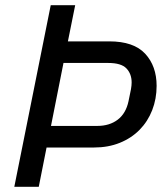

<svg xmlns="http://www.w3.org/2000/svg" viewBox="-20 -718 636 738"><path d="M35 0 175 -698H269L241 -559H400Q494 -559 538 -511.5Q582 -464 582 -388Q582 -338 565 -294.5Q548 -251 516.5 -219Q485 -187 440.5 -169Q396 -151 341 -151H159L129 0ZM176 -234H354Q401 -234 432.5 -258Q464 -282 474 -329Q481 -361 483.5 -375.5Q486 -390 486 -401Q486 -434 466 -455Q446 -476 396 -476H224Z"/></svg>

Font: IBM Plex Sans Text
Style: Italic
Weight: 450
Italic angle: -11°
Designer: Mike Abbink, Paul van der Laan, Pieter van Rosmalen
Foundry: Bold Monday
Version: Version 3.005